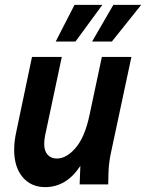

<svg xmlns="http://www.w3.org/2000/svg" viewBox="-20 -755 598 786"><path d="M38 -142Q38 -177 47 -217L111 -522H233L168 -216Q165 -204 163 -190.5Q161 -177 161 -165Q161 -137 175 -121.5Q189 -106 213 -106Q252 -106 289.5 -149.5Q327 -193 346 -282L397 -522H518L433 -124Q425 -85 424 -44L423 0H306L309 -76Q252 11 165 11Q107 11 72.5 -30Q38 -71 38 -142ZM208 -585 285 -735H399L289 -585ZM357 -585 444 -735H558L438 -585Z"/></svg>

Font: Radio Canada Condensed SemiBold
Style: Italic
Weight: 600
Width: 3
Italic angle: -12°
Designer: Charles Daoud, Etienne Aubert Bonn, Alexandre Saumier Demers, Jacques Le Bailly
Foundry: Radio-Canada
Version: Version 2.104; ttfautohint (v1.8.4.7-5d5b);gftools[0.9.28.de